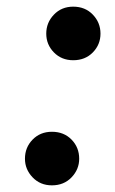

<svg xmlns="http://www.w3.org/2000/svg" viewBox="-20 -536 346 577"><path d="M55 -59Q55 -27 78 -3Q101 21 136 21Q172 21 195 -3Q218 -27 218 -59Q218 -93 195 -116.5Q172 -140 136 -140Q101 -140 78 -116.5Q55 -93 55 -59ZM119 -435Q119 -402 142 -378.5Q165 -355 200 -355Q236 -355 259 -378.5Q282 -402 282 -435Q282 -468 259 -492Q236 -516 200 -516Q165 -516 142 -492Q119 -468 119 -435Z"/></svg>

Font: Jost SemiBold
Style: Italic
Weight: 600
Italic angle: -5°
Version: Version 3.710